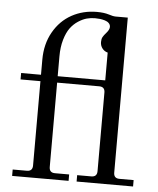

<svg xmlns="http://www.w3.org/2000/svg" viewBox="-52 -772 673 817"><g transform="rotate(5 284.0 -363.5)"><path d="M30.3 0V-27.3H90.8Q115.2 -27.3 115.2 -51.8V-412.1H30.3V-439.5H115.2V-503.9Q115.2 -570.8 144.3 -622.1Q173.3 -673.3 221.7 -700Q270 -726.6 329.1 -726.6Q359.4 -726.6 379.9 -720.2Q398.9 -713.9 410.6 -713.9H461.9V-624V-51.8Q461.9 -27.3 486.3 -27.3H546.9V0H305.7V-27.3H366.2Q390.6 -27.3 390.6 -51.8V-387.7Q390.6 -412.1 366.2 -412.1H186.5V-51.8Q186.5 -27.3 210.9 -27.3H271.5V0ZM186.5 -439.5H389.6V-558.1Q375 -562 366.2 -573.7Q357.4 -585.4 357.4 -600.6Q357.4 -613.8 362.1 -622.1Q366.7 -630.4 376 -640.6Q389.6 -655.8 389.6 -667.5Q389.6 -676.8 383.1 -683.6Q376.5 -690.4 365.7 -693.6Q355 -696.8 344.7 -698Q334.5 -699.2 323.2 -699.2Q305.7 -699.2 288.3 -694.6Q271 -689.9 252.2 -677.7Q233.4 -665.5 219.2 -646.5Q205.1 -627.4 195.8 -595.9Q186.5 -564.5 186.5 -524.4Z"/></g></svg>

Font: Theano Modern
Style: Regular
Weight: 400
Designer: Alexey Kryukov
Version: Version 2.00